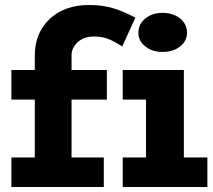

<svg xmlns="http://www.w3.org/2000/svg" viewBox="-20 -753 858 773"><path d="M358.9 -606Q316.4 -606 292.2 -582.5Q268.1 -559.1 268.1 -532.2V-471.2H410.2V-352.1H268.1V-119.1H397.9V0H25.9V-119.1H120.1V-352.1H25.9V-471.2H120.1V-528.8Q120.1 -620.6 180.2 -676.8Q240.2 -732.9 338.9 -732.9Q390.1 -732.9 431.9 -720.9Q473.6 -709 524.9 -682.1L472.2 -565.9Q438.5 -587.9 413.8 -596.9Q389.2 -606 358.9 -606ZM633.8 -543.9Q592.8 -543.9 564.9 -566.2Q537.1 -588.4 537.1 -621.1Q537.1 -655.8 564.9 -678.5Q592.8 -701.2 633.8 -701.2Q677.2 -701.2 705.1 -678.7Q732.9 -656.2 732.9 -621.1Q732.9 -587.9 705.1 -565.9Q677.2 -543.9 633.8 -543.9ZM720.2 -119.1H814.9V0H474.1V-119.1H567.9V-352.1H474.1V-471.2H720.2Z"/></svg>

Font: BioRhyme ExtraBold
Style: Regular
Weight: 800
Designer: Aoife Mooney
Foundry: Aoife Mooney Type
Version: Version 1.500;PS 001.500;hotconv 1.0.88;makeotf.lib2.5.64775